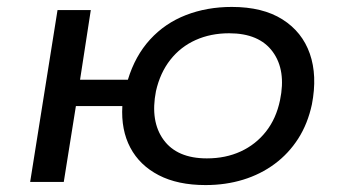

<svg xmlns="http://www.w3.org/2000/svg" viewBox="-20 -525 995 554"><path d="M573 9Q493 9 438 -19.5Q383 -48 356 -99Q329 -150 333 -219H199L164 0H67L146 -496H242L211 -295H349Q370 -364 413 -411Q456 -458 516.5 -481.5Q577 -505 649 -505Q738 -505 795 -469Q852 -433 874 -370Q896 -307 880 -224Q868 -168 840.5 -125Q813 -82 772.5 -52Q732 -22 681.5 -6.5Q631 9 573 9ZM577 -68Q631 -68 674.5 -88Q718 -108 747.5 -145.5Q777 -183 788 -236Q806 -322 767 -375.5Q728 -429 641 -429Q588 -429 544.5 -409.5Q501 -390 471.5 -352.5Q442 -315 430 -262Q413 -175 452 -121.5Q491 -68 577 -68Z"/></svg>

Font: Nunito Sans 7pt SemiExpanded
Style: Italic
Weight: 400
Width: 6
Italic angle: -9°
Designer: Vernon Adams
Foundry: Vernon Adams
Version: Version 3.101;gftools[0.9.27]